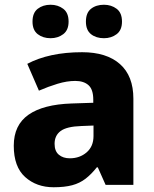

<svg xmlns="http://www.w3.org/2000/svg" viewBox="-20 -779 650 809"><path d="M206 10Q134 10 86 -33Q38 -76 38 -165Q38 -252 100 -295.5Q162 -339 282 -343L373 -346V-359Q373 -402 353 -420Q333 -438 297 -438Q262 -438 222.5 -426Q183 -414 144 -397L95 -510Q140 -534 198 -546.5Q256 -559 326 -559Q429 -559 485.5 -509Q542 -459 542 -363V0H425L392 -74H388Q365 -45 340.5 -26Q316 -7 284 1.5Q252 10 206 10ZM274 -112Q316 -112 345 -137Q374 -162 374 -206V-250L323 -248Q261 -246 235.5 -227Q210 -208 210 -173Q210 -142 228 -127Q246 -112 274 -112ZM117 -688Q117 -725 139 -742Q161 -759 193 -759Q224 -759 246.5 -742Q269 -725 269 -688Q269 -652 246.5 -635Q224 -618 193 -618Q161 -618 139 -635Q117 -652 117 -688ZM342 -688Q342 -725 363.5 -742Q385 -759 418 -759Q449 -759 471.5 -742Q494 -725 494 -688Q494 -652 471.5 -635Q449 -618 418 -618Q385 -618 363.5 -635Q342 -652 342 -688Z"/></svg>

Font: Noto Sans Symbols ExtraBold
Style: Regular
Weight: 800
Version: Version 2.002